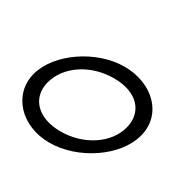

<svg xmlns="http://www.w3.org/2000/svg" viewBox="-167 -766 968 968"><g transform="rotate(-45 317.0 -281.5)"><path d="M-15.6 -282C27.3 -122 190.4 20 335.4 20C335.9 20 336.4 20 336.9 20C483.3 20 567 -123.2 523.9 -283.9C481.8 -441.1 318.2 -583 173.8 -583C30.1 -582 -58.2 -441 -15.6 -282ZM64.4 -282C29.9 -411 86.2 -503 195.2 -503C306.8 -502 410.1 -410.1 445.1 -279.6C479.8 -149.9 422.3 -60 313.9 -60C313.3 -60 312.8 -60 312.2 -60C205.1 -60 99.1 -152.7 64.4 -282Z"/></g></svg>

Font: Nordica Advanced
Style: RegularLObl
Weight: 300
Version: Version 1.07